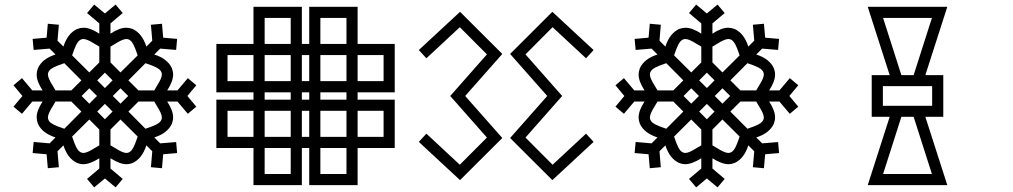

<svg xmlns="http://www.w3.org/2000/svg" viewBox="-20 -811 4435 841"><path d="M507.8 -493.7 583 -568.4 579.6 -578.1Q572.8 -599.1 564.5 -615.7Q552.2 -640.1 533.2 -640.1Q517.6 -640.1 483.9 -618.7L463.9 -606.9V-537.6ZM655.8 -415 667.5 -435.1Q689 -468.8 689 -484.4Q689 -503.4 664.6 -515.6Q647.9 -523.9 627 -530.8L617.2 -534.2L542.5 -459L586.4 -415ZM617.2 -247.1 627 -250.5Q647.9 -257.3 664.6 -265.6Q689 -277.8 689 -296.9Q689 -312.5 667.5 -346.2L655.8 -366.2H586.4L542.5 -322.3ZM533.2 -141.1Q552.2 -141.1 564.5 -165.5Q572.8 -182.1 579.6 -203.1L583 -212.9L507.8 -287.6L463.9 -243.7V-174.3L483.9 -162.6Q517.6 -141.1 533.2 -141.1ZM439.5 -288.6 473.1 -322.3 439.5 -356 405.8 -322.3ZM345.7 -141.1Q361.3 -141.1 395 -162.6L415 -174.3V-243.7L371.1 -287.6L295.9 -212.9L299.3 -203.1Q306.2 -182.1 314.5 -165.5Q326.7 -141.1 345.7 -141.1ZM261.7 -247.1 336.4 -322.3 292.5 -366.2H223.1L211.4 -346.2Q189.9 -312.5 189.9 -296.9Q189.9 -277.8 214.4 -265.6Q231 -257.3 252 -250.5ZM292.5 -415 336.4 -459 261.7 -534.2 252 -530.8Q231 -523.9 214.4 -515.6Q189.9 -503.4 189.9 -484.4Q189.9 -468.8 211.4 -435.1L223.1 -415ZM371.1 -356.9 404.8 -390.6 371.1 -424.3 337.4 -390.6ZM371.1 -493.7 415 -537.6V-606.9L395 -618.7Q361.3 -640.1 345.7 -640.1Q326.7 -640.1 314.5 -615.7Q306.2 -599.1 299.3 -578.1L295.9 -568.4ZM439.5 -425.3 473.1 -459 439.5 -492.7 405.8 -459ZM507.8 -356.9 541.5 -390.6 507.8 -424.3 474.1 -390.6ZM486.3 9.8 439.5 -29.3 392.6 9.8 361.3 -27.3 415 -72.8V-117.7Q373.5 -91.8 345.2 -91.8Q331.5 -91.8 317.9 -97.2Q276.4 -116.2 257.8 -174.3L231.9 -148.4L237.8 -78.6L189.5 -74.2L184.1 -135.3L123 -140.6L127.4 -189L197.3 -183.1L223.1 -209Q165 -227.5 146 -269Q140.6 -283.7 140.6 -297.4Q140.6 -326.7 166.5 -366.2H121.6L76.2 -312.5L39.1 -343.8L78.1 -390.6L39.1 -437.5L76.2 -468.8L121.6 -415H166.5Q140.6 -454.6 140.6 -483.9Q140.6 -497.6 146 -512.2Q165 -553.7 223.1 -572.3L197.3 -598.1L127.4 -592.3L123 -640.6L184.1 -646L189.5 -707L237.8 -702.6L231.9 -632.8L257.8 -606.9Q276.4 -665 317.9 -684.1Q332.5 -689.5 346.2 -689.5Q375.5 -689.5 415 -663.6V-708.5L361.3 -753.9L392.6 -791L439.5 -752L486.3 -791L517.6 -753.9L463.9 -708.5V-663.6Q503.4 -689.5 532.7 -689.5Q546.4 -689.5 561 -684.1Q602.5 -665 621.1 -606.9L647 -632.8L641.1 -702.6L689.5 -707L694.8 -646L755.9 -640.6L751.5 -592.3L681.6 -598.1L655.8 -572.3Q713.9 -553.7 732.9 -512.2Q738.3 -497.6 738.3 -483.9Q738.3 -454.6 712.4 -415H757.3L802.7 -468.8L839.8 -437.5L800.8 -390.6L839.8 -343.8L802.7 -312.5L757.3 -366.2H712.4Q738.3 -326.7 738.3 -297.4Q738.3 -283.7 732.9 -269Q713.9 -227.5 655.8 -209L681.6 -183.1L751.5 -189L755.9 -140.6L694.8 -135.3L689.5 -74.2L641.1 -78.6L647 -148.4L621.1 -174.3Q602.5 -116.2 561 -97.2Q547.4 -91.8 533.7 -91.8Q505.4 -91.8 463.9 -117.7V-72.8L517.6 -27.3Z M1660.2 -455.6V-569.8H1546.4V-455.6ZM1497.6 -618.7V-732.4H1383.3V-618.7ZM1497.6 -455.6V-569.8H1383.3V-455.6ZM1497.6 -211.4V-325.7H1383.3V-211.4ZM1497.6 -48.8V-162.6H1383.3V-48.8ZM1497.6 -374.5V-406.7H1383.3V-374.5ZM1660.2 -211.4V-325.7H1546.4V-211.4ZM1334.5 -455.6V-569.8H1302.2V-455.6ZM1334.5 -374.5V-406.7H1302.2V-374.5ZM1334.5 -211.4V-325.7H1302.2V-211.4ZM1253.4 -618.7V-732.4H1139.2V-618.7ZM1253.4 -455.6V-569.8H1139.2V-455.6ZM1253.4 -374.5V-406.7H1139.2V-374.5ZM1253.4 -211.4V-325.7H1139.2V-211.4ZM1253.4 -48.8V-162.6H1139.2V-48.8ZM1090.3 -211.4V-325.7H976.6V-211.4ZM1090.3 -455.6V-569.8H976.6V-455.6ZM1546.4 0H1334.5V-162.6H1302.2V0H1090.3V-162.6H927.7V-374.5H1090.3V-406.7H927.7V-618.7H1090.3V-781.2H1302.2V-618.7H1334.5V-781.2H1546.4V-618.7H1709V-406.7H1546.4V-374.5H1709V-162.6H1546.4Z M1995.1 -22 1814.5 -189.5 1847.7 -225.6 1994.1 -89.4 2112.8 -208.5 1952.1 -390.6 2112.8 -572.8 1994.1 -691.9 1847.7 -555.7 1814.5 -591.8 1995.1 -759.3 2180.2 -574.7 2017.6 -390.6 2180.2 -206.5ZM2399.4 -22 2214.4 -206.5 2377 -390.6 2214.4 -574.7 2399.4 -759.3 2580.1 -591.8 2546.9 -555.7 2400.4 -691.9 2281.7 -572.8 2442.4 -390.6 2281.7 -208.5 2400.4 -89.4 2546.9 -225.6 2580.1 -189.5Z M3144.5 -493.7 3219.7 -568.4 3216.3 -578.1Q3209.5 -599.1 3201.2 -615.7Q3189 -640.1 3169.9 -640.1Q3154.3 -640.1 3120.6 -618.7L3100.6 -606.9V-537.6ZM3292.5 -415 3304.2 -435.1Q3325.7 -468.8 3325.7 -484.4Q3325.7 -503.4 3301.3 -515.6Q3284.7 -523.9 3263.7 -530.8L3253.9 -534.2L3179.2 -459L3223.1 -415ZM3253.9 -247.1 3263.7 -250.5Q3284.7 -257.3 3301.3 -265.6Q3325.7 -277.8 3325.7 -296.9Q3325.7 -312.5 3304.2 -346.2L3292.5 -366.2H3223.1L3179.2 -322.3ZM3169.9 -141.1Q3189 -141.1 3201.2 -165.5Q3209.5 -182.1 3216.3 -203.1L3219.7 -212.9L3144.5 -287.6L3100.6 -243.7V-174.3L3120.6 -162.6Q3154.3 -141.1 3169.9 -141.1ZM3076.2 -288.6 3109.9 -322.3 3076.2 -356 3042.5 -322.3ZM2982.4 -141.1Q2998 -141.1 3031.7 -162.6L3051.8 -174.3V-243.7L3007.8 -287.6L2932.6 -212.9L2936 -203.1Q2942.9 -182.1 2951.2 -165.5Q2963.4 -141.1 2982.4 -141.1ZM2898.4 -247.1 2973.1 -322.3 2929.2 -366.2H2859.9L2848.1 -346.2Q2826.7 -312.5 2826.7 -296.9Q2826.7 -277.8 2851.1 -265.6Q2867.7 -257.3 2888.7 -250.5ZM2929.2 -415 2973.1 -459 2898.4 -534.2 2888.7 -530.8Q2867.7 -523.9 2851.1 -515.6Q2826.7 -503.4 2826.7 -484.4Q2826.7 -468.8 2848.1 -435.1L2859.9 -415ZM3007.8 -356.9 3041.5 -390.6 3007.8 -424.3 2974.1 -390.6ZM3007.8 -493.7 3051.8 -537.6V-606.9L3031.7 -618.7Q2998 -640.1 2982.4 -640.1Q2963.4 -640.1 2951.2 -615.7Q2942.9 -599.1 2936 -578.1L2932.6 -568.4ZM3076.2 -425.3 3109.9 -459 3076.2 -492.7 3042.5 -459ZM3144.5 -356.9 3178.2 -390.6 3144.5 -424.3 3110.8 -390.6ZM3123 9.8 3076.2 -29.3 3029.3 9.8 2998 -27.3 3051.8 -72.8V-117.7Q3010.3 -91.8 2981.9 -91.8Q2968.3 -91.8 2954.6 -97.2Q2913.1 -116.2 2894.5 -174.3L2868.7 -148.4L2874.5 -78.6L2826.2 -74.2L2820.8 -135.3L2759.8 -140.6L2764.2 -189L2834 -183.1L2859.9 -209Q2801.8 -227.5 2782.7 -269Q2777.3 -283.7 2777.3 -297.4Q2777.3 -326.7 2803.2 -366.2H2758.3L2712.9 -312.5L2675.8 -343.8L2714.8 -390.6L2675.8 -437.5L2712.9 -468.8L2758.3 -415H2803.2Q2777.3 -454.6 2777.3 -483.9Q2777.3 -497.6 2782.7 -512.2Q2801.8 -553.7 2859.9 -572.3L2834 -598.1L2764.2 -592.3L2759.8 -640.6L2820.8 -646L2826.2 -707L2874.5 -702.6L2868.7 -632.8L2894.5 -606.9Q2913.1 -665 2954.6 -684.1Q2969.2 -689.5 2982.9 -689.5Q3012.2 -689.5 3051.8 -663.6V-708.5L2998 -753.9L3029.3 -791L3076.2 -752L3123 -791L3154.3 -753.9L3100.6 -708.5V-663.6Q3140.1 -689.5 3169.4 -689.5Q3183.1 -689.5 3197.8 -684.1Q3239.3 -665 3257.8 -606.9L3283.7 -632.8L3277.8 -702.6L3326.2 -707L3331.5 -646L3392.6 -640.6L3388.2 -592.3L3318.4 -598.1L3292.5 -572.3Q3350.6 -553.7 3369.6 -512.2Q3375 -497.6 3375 -483.9Q3375 -454.6 3349.1 -415H3394L3439.5 -468.8L3476.6 -437.5L3437.5 -390.6L3476.6 -343.8L3439.5 -312.5L3394 -366.2H3349.1Q3375 -326.7 3375 -297.4Q3375 -283.7 3369.6 -269Q3350.6 -227.5 3292.5 -209L3318.4 -183.1L3388.2 -189L3392.6 -140.6L3331.5 -135.3L3326.2 -74.2L3277.8 -78.6L3283.7 -148.4L3257.8 -174.3Q3239.3 -116.2 3197.8 -97.2Q3184.1 -91.8 3170.4 -91.8Q3142.1 -91.8 3100.6 -117.7V-72.8L3154.3 -27.3Z M3981.9 -481.9 4062 -732.4H3848.1L3928.2 -481.9ZM4062 -48.8 3981.9 -299.3H3928.2L3848.1 -48.8ZM4063 -347.7V-433.6H3847.2V-347.7ZM4129.4 0H3780.8L3877 -299.3H3798.3V-481.9H3877L3780.8 -781.2H4129.4L4033.2 -481.9H4111.8V-299.3H4033.2Z"/></svg>

Font: Auseklis
Style: Regular
Weight: 400
Designer: GGBotNet
Foundry: GGBotNet
Version: 1.00